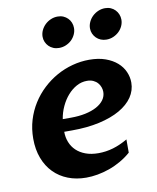

<svg xmlns="http://www.w3.org/2000/svg" viewBox="-85 -816 730 892"><g transform="rotate(-10 280.0 -370.0)"><path d="M250 9.8Q203.1 9.8 164.3 -5.4Q125.5 -20.5 97.4 -49.1Q69.3 -77.6 53.7 -118.7Q38.1 -159.7 38.1 -210.9Q38.1 -257.3 50.5 -298.6Q63 -339.8 85.2 -375Q107.4 -410.2 137.7 -438.5Q168 -466.8 203.4 -486.6Q238.8 -506.3 278.1 -516.8Q317.4 -527.3 357.4 -527.3Q400.9 -527.3 433.6 -515.6Q466.3 -503.9 488.3 -484.6Q510.3 -465.3 521.2 -440.4Q532.2 -415.5 532.2 -389.2Q532.2 -352.1 511 -320.8Q489.7 -289.6 449.7 -266.6Q409.7 -243.7 352.1 -230.7Q294.4 -217.8 222.2 -217.8H185.5Q185.5 -191.4 194.6 -168.5Q203.6 -145.5 221.2 -128.7Q238.8 -111.8 264.9 -102.1Q291 -92.3 325.7 -92.3Q360.8 -92.3 394.8 -102.3Q428.7 -112.3 463.9 -132.8V-70.3Q440.4 -49.8 413.8 -34.7Q387.2 -19.5 359.4 -9.8Q331.5 0 303.7 4.9Q275.9 9.8 250 9.8ZM330.1 -432.6Q304.2 -432.6 281 -419.9Q257.8 -407.2 239 -385.7Q220.2 -364.3 207 -335.9Q193.8 -307.6 189 -276.9H228Q265.1 -276.9 296.1 -283.4Q327.1 -290 349.6 -302.2Q372.1 -314.5 384.3 -331.5Q396.5 -348.6 396.5 -369.1Q396.5 -379.9 392.6 -391.1Q388.7 -402.3 380.6 -411.6Q372.6 -420.9 359.9 -426.8Q347.2 -432.6 330.1 -432.6ZM163.1 -669.9Q163.1 -685.5 169.9 -700.2Q176.8 -714.8 188.5 -726.1Q200.2 -737.3 215.6 -743.9Q231 -750.5 248 -750.5Q262.7 -750.5 274.7 -745.4Q286.6 -740.2 295.4 -731.4Q304.2 -722.7 309.1 -710.7Q314 -698.7 314 -685.1Q314 -669.4 307.4 -655Q300.8 -640.6 289.6 -629.6Q278.3 -618.7 262.9 -612.1Q247.6 -605.5 230 -605.5Q215.3 -605.5 203.1 -610.6Q190.9 -615.7 182.1 -624.5Q173.3 -633.3 168.2 -645Q163.1 -656.7 163.1 -669.9ZM386.7 -669.9Q386.7 -685.5 393.6 -700.2Q400.4 -714.8 412.1 -726.1Q423.8 -737.3 439.2 -743.9Q454.6 -750.5 471.7 -750.5Q486.3 -750.5 498.3 -745.4Q510.3 -740.2 519 -731.2Q527.8 -722.2 532.7 -710.2Q537.6 -698.2 537.6 -685.1Q537.6 -669.4 531 -655Q524.4 -640.6 512.9 -629.6Q501.5 -618.7 486.3 -612.1Q471.2 -605.5 453.6 -605.5Q439 -605.5 426.8 -610.6Q414.6 -615.7 405.8 -624.5Q397 -633.3 391.8 -645Q386.7 -656.7 386.7 -669.9Z"/></g></svg>

Font: Proza Libre
Style: SemiBold Italic
Weight: 600
Designer: Jasper de Waard
Foundry: Jasper de Waard
Version: Version 1.000; ttfautohint (v1.4.1.8-43bc)